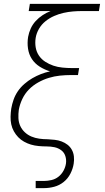

<svg xmlns="http://www.w3.org/2000/svg" viewBox="-20 -755 540 990"><path d="M164 215V178H207Q225 178 245 173.5Q265 169 281 156.5Q297 144 307 126Q317 108 320 89Q323 69 317 50Q311 31 295.5 19.5Q280 8 260.5 4Q241 0 220.5 0Q200 0 179 -2Q158 -4 139.5 -9.5Q121 -15 104 -24.5Q87 -34 74 -47.5Q61 -61 51.5 -78Q42 -95 38 -114Q34 -133 34.5 -153.5Q35 -174 38 -195Q42 -218 50 -241Q58 -264 72 -284.5Q86 -305 105.5 -322Q125 -339 146.5 -351.5Q168 -364 191 -373Q214 -382 238 -387Q209 -396 184.5 -411.5Q160 -427 144.5 -450.5Q129 -474 124.5 -504Q120 -534 125 -565Q129 -587 138.5 -608Q148 -629 164 -646.5Q180 -664 200 -677Q220 -690 241 -698H128L134 -735H496L490 -698H404Q380 -698 356 -696Q332 -694 307.5 -688.5Q283 -683 259 -672.5Q235 -662 214.5 -645.5Q194 -629 181 -606.5Q168 -584 164 -560Q160 -535 164 -511Q168 -487 181 -468Q194 -449 213.5 -436.5Q233 -424 255 -416.5Q277 -409 302 -406.5Q327 -404 352 -404H388L382 -368H346Q317 -368 288.5 -365Q260 -362 232 -353.5Q204 -345 177 -330Q150 -315 129 -293.5Q108 -272 95 -244.5Q82 -217 77 -189Q74 -168 75 -146Q76 -124 84.5 -105.5Q93 -87 108 -73Q123 -59 142 -51Q161 -43 182.5 -40Q204 -37 225 -37H226Q244 -36 262.5 -34Q281 -32 298 -25.5Q315 -19 328.5 -8.5Q342 2 350.5 17.5Q359 33 361 51.5Q363 70 360 89Q356 115 343 140.5Q330 166 308 183.5Q286 201 259.5 208Q233 215 207 215Z"/></svg>

Font: Iosevka Extralight Oblique
Style: Regular
Weight: 200
Italic angle: -9°
Monospace: yes
Designer: Belleve Invis
Foundry: Belleve Invis
Version: Version 32.5.0; ttfautohint (v1.8.4)